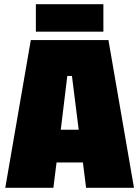

<svg xmlns="http://www.w3.org/2000/svg" viewBox="-20 -890 660 910"><path d="M5 0 126 -700H494L615 0H388L373 -120H248L233 0ZM268 -275H353L321 -530H299ZM150 -740V-870H470V-740Z"/></svg>

Font: Tektur SemiCondensed Black
Style: Regular
Weight: 900
Width: 4
Designer: Adam Jagosz
Foundry: Adam Jagosz
Version: Version 1.005;gftools[0.9.30]